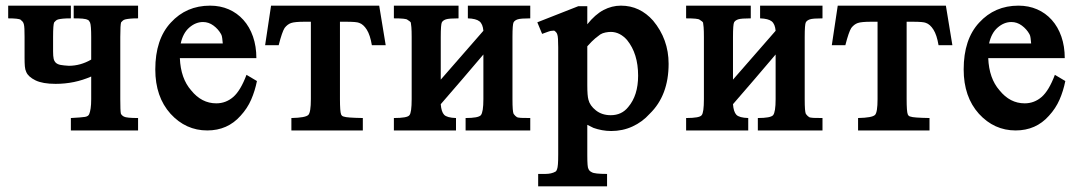

<svg xmlns="http://www.w3.org/2000/svg" viewBox="-20 -462 3825 680"><path d="M303 -331Q303 -351 302 -364Q301 -377 299 -382Q295 -390 292 -391Q285 -395 272.5 -396Q260 -397 241 -397V-442H469V-397Q452 -397 441.5 -396Q431 -395 424.5 -393.5Q418 -392 415 -389Q412 -386 409 -383Q406 -375 406 -331V-111Q406 -90 406.5 -77.5Q407 -65 408 -60Q409 -57 412 -54Q415 -51 419 -49Q428 -44 469 -44V0H231V-44Q269 -46 281 -48Q293 -50 296 -58Q299 -65 301 -78Q303 -91 303 -111V-191Q244 -165 177 -165Q131 -165 105.5 -177.5Q80 -190 73 -207Q69 -215 68 -227Q67 -239 67 -256V-331Q67 -349 66.5 -359.5Q66 -370 64.5 -376Q63 -382 60 -385.5Q57 -389 53 -392H54Q45 -397 9 -397V-442H231V-397Q214 -397 203.5 -396Q193 -395 187 -393.5Q181 -392 178 -389Q175 -386 172 -383Q168 -376 168 -331V-280Q168 -263 170 -254Q172 -245 178 -239.5Q184 -234 195 -232Q206 -230 224 -229Q265 -229 303 -251Z M617 -256Q620 -184 657 -142Q694 -96 746 -96Q780 -96 806 -118.5Q832 -141 853 -197L890 -175Q883 -140 869.5 -109Q856 -78 832 -52Q786 0 714 0Q638 0 584 -59Q530 -119 530 -216Q530 -323 585 -382Q640 -442 724 -442Q760 -442 790 -429Q820 -416 842 -391.5Q864 -367 876 -332.5Q888 -298 888 -256ZM769 -308Q768 -318 767 -327Q766 -336 763 -341Q753 -359 736 -371.5Q719 -384 699 -384Q673 -384 650.5 -364.5Q628 -345 620 -308Z M940 -442H1323L1346 -302H1297Q1291 -338 1279 -357Q1267 -376 1252 -381Q1243 -385 1206 -385H1184V-111Q1184 -89 1185 -75.5Q1186 -62 1188 -57Q1191 -50 1198 -49Q1207 -45 1265 -44V0H1012V-44Q1062 -45 1072 -55Q1081 -64 1081 -111V-385H1058Q1024 -385 1011 -380.5Q998 -376 988 -363Q979 -349 967 -302H919Z M1541 -180 1692 -353Q1690 -377 1678 -386.5Q1666 -396 1637 -397V-442H1858V-397Q1824 -397 1813.5 -393.5Q1803 -390 1799 -383Q1795 -376 1795 -331V-111Q1795 -88 1796 -75.5Q1797 -63 1799 -59L1798 -60Q1800 -58 1802.5 -54.5Q1805 -51 1810 -48H1809Q1814 -45 1825.5 -44.5Q1837 -44 1858 -44V0H1629V-44Q1674 -44 1683 -54Q1692 -65 1692 -111V-269Q1654 -224 1617 -181Q1580 -138 1541 -93Q1543 -66 1553 -55.5Q1563 -45 1595 -44V0H1375V-44Q1423 -44 1430 -54Q1438 -63 1438 -111V-331Q1438 -353 1437 -365.5Q1436 -378 1435 -382Q1433 -386 1423 -392Q1418 -397 1375 -397V-442H1604V-397Q1570 -397 1559.5 -393.5Q1549 -390 1545 -383Q1541 -376 1541 -331Z M1883 -383 2028 -440H2060V-376Q2088 -411 2117.5 -426.5Q2147 -442 2179 -442Q2213 -442 2241.5 -428.5Q2270 -415 2293 -389Q2348 -323 2348 -236Q2348 -124 2281 -59Q2255 -30 2220 -14Q2185 2 2145 2Q2128 2 2112 -1Q2096 -4 2082 -9L2060 -20V88Q2060 131 2064 136Q2067 144 2076 148Q2085 154 2130 154V198H1886V154H1911Q1933 154 1947 146Q1951 144 1953 137Q1955 132 1956 119.5Q1957 107 1957 85V-294Q1957 -331 1954 -339Q1952 -348 1942 -354Q1942 -354 1942 -354Q1942 -353 1935 -353Q1930 -353 1922 -350Q1914 -347 1900 -342ZM2060 -160Q2060 -141 2061 -128.5Q2062 -116 2064 -109Q2069 -88 2090.5 -71Q2112 -54 2143 -54Q2182 -54 2205 -83Q2240 -124 2240 -194Q2240 -272 2201 -320L2202 -319Q2176 -349 2143 -349Q2135 -349 2124.5 -347Q2114 -345 2106 -340Q2100 -336 2088.5 -326.5Q2077 -317 2060 -298Z M2576 -180 2727 -353Q2725 -377 2713 -386.5Q2701 -396 2672 -397V-442H2893V-397Q2859 -397 2848.5 -393.5Q2838 -390 2834 -383Q2830 -376 2830 -331V-111Q2830 -88 2831 -75.5Q2832 -63 2834 -59L2833 -60Q2835 -58 2837.5 -54.5Q2840 -51 2845 -48H2844Q2849 -45 2860.5 -44.5Q2872 -44 2893 -44V0H2664V-44Q2709 -44 2718 -54Q2727 -65 2727 -111V-269Q2689 -224 2652 -181Q2615 -138 2576 -93Q2578 -66 2588 -55.5Q2598 -45 2630 -44V0H2410V-44Q2458 -44 2465 -54Q2473 -63 2473 -111V-331Q2473 -353 2472 -365.5Q2471 -378 2470 -382Q2468 -386 2458 -392Q2453 -397 2410 -397V-442H2639V-397Q2605 -397 2594.5 -393.5Q2584 -390 2580 -383Q2576 -376 2576 -331Z M2947 -442H3330L3353 -302H3304Q3298 -338 3286 -357Q3274 -376 3259 -381Q3250 -385 3213 -385H3191V-111Q3191 -89 3192 -75.5Q3193 -62 3195 -57Q3198 -50 3205 -49Q3214 -45 3272 -44V0H3019V-44Q3069 -45 3079 -55Q3088 -64 3088 -111V-385H3065Q3031 -385 3018 -380.5Q3005 -376 2995 -363Q2986 -349 2974 -302H2926Z M3480 -256Q3483 -184 3520 -142Q3557 -96 3609 -96Q3643 -96 3669 -118.5Q3695 -141 3716 -197L3753 -175Q3746 -140 3732.5 -109Q3719 -78 3695 -52Q3649 0 3577 0Q3501 0 3447 -59Q3393 -119 3393 -216Q3393 -323 3448 -382Q3503 -442 3587 -442Q3623 -442 3653 -429Q3683 -416 3705 -391.5Q3727 -367 3739 -332.5Q3751 -298 3751 -256ZM3632 -308Q3631 -318 3630 -327Q3629 -336 3626 -341Q3616 -359 3599 -371.5Q3582 -384 3562 -384Q3536 -384 3513.5 -364.5Q3491 -345 3483 -308Z"/></svg>

Font: New Athena Unicode
Style: Bold
Weight: 700
Designer: J. Rusten 1997; rev. by R. Hancock 2001, 2002, rev. by D. Mastronarde 2002-2021
Foundry: Society for Classical Studies (formerly American Philological Association)
Version: Version 5.008